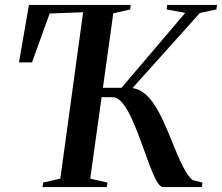

<svg xmlns="http://www.w3.org/2000/svg" viewBox="-20 -763 905 783"><path d="M153.5 0 156 -18.5 226 -34.5 319 -713 182.5 -708 110.5 -508.5H57.5L98 -743H513L511 -724.5L442 -708.5L348 -34.5L418 -18.5L415.5 0ZM645.5 0Q632 0 617.8 -26.5Q603.5 -53 588 -94.8Q572.5 -136.5 555.8 -183.2Q539 -230 520.5 -272Q502 -314 481.8 -340.2Q461.5 -366.5 439.5 -366.5H344.5L349 -405H475.5L735.5 -710.5L659.5 -724.5L662 -743H865L862.5 -724.5L795 -710L490.5 -370.5L490 -404.5Q524.5 -408 551 -394Q577.5 -380 600 -349.8Q622.5 -319.5 644.2 -272.8Q666 -226 690.5 -163.5Q697.5 -146.5 706.2 -126.2Q715 -106 725 -86.2Q735 -66.5 745.5 -51Q756 -35.5 766 -28.5L805.5 -18.5L803.5 0Z"/></svg>

Font: Merriweather 144pt Medium
Style: Italic
Weight: 500
Italic angle: -7.8°
Version: Version 2.101